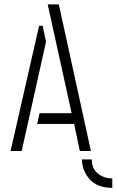

<svg xmlns="http://www.w3.org/2000/svg" viewBox="-20 -703 543 894"><path d="M502.9 171.9Q411.1 171.9 375 98.6Q361.3 69.3 361.3 39.1H407.2Q407.2 95.7 457 118.2Q478.5 127.9 502.9 127.9ZM29.3 0 162.1 -583H178.7L194.3 -508.8L81.1 0ZM153.3 -126 164.1 -175.8H313.5L202.1 -682.6H253.9L403.3 0H351.6L325.2 -126Z"/></svg>

Font: Post No Bills Colombo
Style: Regular
Weight: 400
Designer: Kosala Senevirathne, Siva Puranthara, Lasantha Premarathna, Tharique Azeez
Foundry: Mooniak
Version: Version 1.220 ; ttfautohint (v1.6)